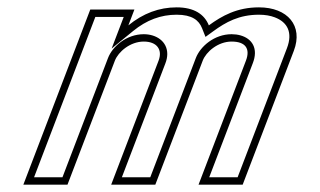

<svg xmlns="http://www.w3.org/2000/svg" viewBox="-20 -502 870 522"><path d="M460.2 -482C412.7 -482 369 -465.7 329 -433L345.4 -476H225.4L43.5 0H163.5L292.3 -337C301.5 -361 333.8 -389 370.9 -389C406.1 -389 422.7 -367.5 411.1 -337L282.3 0H402.3L531.1 -337C540.2 -361 572.5 -389 609.7 -389C647.6 -389 661 -369.5 648.6 -337L519.8 0H639.8L778.9 -364C804.8 -431.9 762 -482 684 -482C624.3 -482 583.5 -459 547.8 -433C535.8 -463 508 -482 460.2 -482ZM460.2 -462C502.4 -462 520.7 -446.8 529.2 -425.6L538.7 -401.7L559.5 -416.8C593.9 -441.9 629.9 -462 684 -462C700.8 -462 715.3 -459.4 727 -454.9C761.6 -441.8 776.4 -413.6 760.2 -371.1L626 -20H548.8L667.2 -329.9C670.8 -339.1 672.9 -348.1 673.1 -357.2C673.6 -392 643.4 -409 609.7 -409C562.9 -409 524.6 -376 512.4 -344.1L388.5 -20H311.3L429.7 -329.9C432.9 -338.2 434.7 -346.6 434.8 -354.9C434.9 -389.6 404.8 -409 370.9 -409C324.2 -409 285.8 -376 273.6 -344.1L149.8 -20H72.6L239.2 -456H316.4L283.5 -370L341.7 -417.5C378.6 -447.7 417.5 -462 460.2 -462Z"/></svg>

Font: Din Kursivschrift
Style: BreitGhost
Weight: 400
Version: Version 1.089